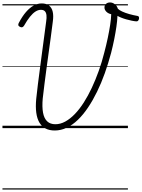

<svg xmlns="http://www.w3.org/2000/svg" viewBox="-20 -1044 1153 1564"><path d="M426 19Q339 19 301 -45.5Q263 -110 275 -238Q281 -298 289 -359.5Q297 -421 305 -483Q313 -545 321.5 -608Q330 -671 338.5 -736Q347 -801 356 -868Q361 -899 358.5 -920.5Q356 -942 345 -953Q334 -964 313 -964Q291 -964 269 -950Q247 -936 224 -907.5Q201 -879 176 -835Q169 -824 160.5 -822Q152 -820 141 -826Q130 -832 129 -840.5Q128 -849 134 -859Q162 -912 192 -946.5Q222 -981 254 -998.5Q286 -1016 320 -1016Q357 -1016 379.5 -998.5Q402 -981 409.5 -948Q417 -915 410 -867Q402 -800 393 -735.5Q384 -671 375.5 -608.5Q367 -546 358.5 -484Q350 -422 342.5 -361.5Q335 -301 328 -241Q322 -173 330.5 -126.5Q339 -80 364 -56Q389 -32 431 -32Q472 -32 512 -54Q552 -76 590 -115.5Q628 -155 662.5 -209Q697 -263 727.5 -328Q758 -393 784 -465.5Q810 -538 829 -614Q846 -678 858 -735.5Q870 -793 877.5 -842Q885 -891 886 -928Q860 -934 845.5 -949.5Q831 -965 831 -982Q831 -1001 843.5 -1012.5Q856 -1024 876 -1024Q897 -1024 915 -1010Q933 -996 940 -973Q950 -962 974.5 -950.5Q999 -939 1032.5 -929.5Q1066 -920 1101 -914Q1109 -913 1111.5 -905.5Q1114 -898 1112 -889.5Q1110 -881 1104.5 -875Q1099 -869 1090 -870Q1075 -871 1053 -875.5Q1031 -880 1008 -886.5Q985 -893 965.5 -901Q946 -909 937 -915Q935 -873 928 -825Q921 -777 910.5 -724.5Q900 -672 885 -613Q862 -527 833.5 -447Q805 -367 770.5 -296.5Q736 -226 697 -168Q658 -110 614.5 -68Q571 -26 523.5 -3.5Q476 19 426 19ZM0 490H1022V500H0ZM0 -20H1022V0H0ZM0 -505H1022V-500H0ZM0 -1010H1022V-1000H0Z"/></svg>

Font: Playwrite ZA Guides
Style: Regular
Weight: 400
Designer: Veronika Burian, José Scaglione
Foundry: TypeTogether
Version: Version 1.003